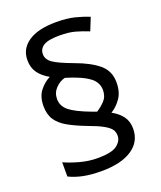

<svg xmlns="http://www.w3.org/2000/svg" viewBox="-142 -855 797 950"><g transform="rotate(-20 256.5 -380.0)"><path d="M67 -395Q67 -445 91 -475.5Q115 -506 146 -521Q110 -541 90 -568.5Q70 -596 70 -636Q70 -696 121 -730.5Q172 -765 267 -765Q323 -765 362 -755.5Q401 -746 438 -731L411 -664Q377 -678 343 -687.5Q309 -697 261 -697Q201 -697 176.5 -681.5Q152 -666 152 -638Q152 -610 180 -590.5Q208 -571 284 -543Q361 -515 404 -479Q447 -443 447 -383Q447 -332 424 -299.5Q401 -267 372 -250Q407 -231 426.5 -204.5Q446 -178 446 -140Q446 -71 388.5 -33Q331 5 228 5Q173 5 132 -3.5Q91 -12 59 -28V-103Q91 -88 138 -75Q185 -62 232 -62Q306 -62 334 -83.5Q362 -105 362 -133Q362 -152 352.5 -166Q343 -180 315.5 -195.5Q288 -211 233 -231Q181 -251 143.5 -272Q106 -293 86.5 -322Q67 -351 67 -395ZM142 -405Q142 -368 173.5 -342.5Q205 -317 285 -287L307 -279Q330 -293 350.5 -314.5Q371 -336 371 -370Q371 -395 357.5 -415Q344 -435 310 -453.5Q276 -472 214 -491Q186 -484 164 -461Q142 -438 142 -405Z"/></g></svg>

Font: Noto Sans Hanunoo
Style: Regular
Weight: 400
Designer: Monotype Design Team
Foundry: Monotype Imaging Inc.
Version: Version 2.003; ttfautohint (v1.8.4.7-5d5b)